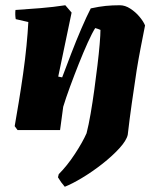

<svg xmlns="http://www.w3.org/2000/svg" viewBox="-20 -496 600 732"><path d="M227 216Q212 199 201 180L204 168Q236 136 265.5 91Q295 46 310 12Q318 -19 325.5 -62.5Q333 -106 339.5 -153.5Q346 -201 351.5 -246.5Q357 -292 360 -328Q363 -364 363 -382Q354 -386 343 -389Q331 -370 314.5 -333.5Q298 -297 280.5 -253Q263 -209 247 -165.5Q231 -122 221 -89L209 0H47L36 -15Q43 -55 51.5 -106.5Q60 -158 68 -214Q76 -270 81 -321.5Q86 -373 88 -412L40 -423Q37 -440 39 -458Q86 -461 134.5 -465Q183 -469 229 -476L253 -448L202 -204L217 -201Q232 -241 251 -290.5Q270 -340 290 -386.5Q310 -433 326 -464Q358 -471 383 -473.5Q408 -476 437 -476Q457 -476 477 -463Q497 -450 512 -432Q527 -414 533 -399Q525 -359 516.5 -315Q508 -271 501 -228Q491 -162 482.5 -102.5Q474 -43 467 18Q462 40 435 69.5Q408 99 370.5 128.5Q333 158 294 181.5Q255 205 227 216Z"/></svg>

Font: Albura ExtraBold
Style: Italic
Weight: 758
Italic angle: -7°
Designer: Mercedes Jáuregui
Foundry: Omnibus-Type Team
Version: Version 1.000; ttfautohint (v1.8.3)